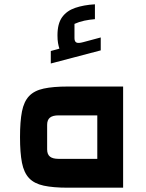

<svg xmlns="http://www.w3.org/2000/svg" viewBox="-20 -872 677 892"><path d="M295 0Q227 0 183 -9.5Q139 -19 115 -44.5Q91 -70 82 -116Q73 -162 73 -235Q73 -308 82 -354Q91 -400 115 -425.5Q139 -451 183 -460.5Q227 -470 295 -470H552V0ZM252 -134H432V-336H252Q225 -336 212 -325.5Q199 -315 199 -292V-178Q199 -155 212 -144.5Q225 -134 252 -134ZM216 -577V-635L256 -646Q252 -658 249.5 -672.5Q247 -687 247 -708Q247 -762 268.5 -792Q290 -822 329.5 -835.5Q369 -849 421 -852V-783Q396 -781 372 -776Q348 -771 326 -761V-695Q326 -679 335 -674.5Q344 -670 366 -676L448 -698V-638Z"/></svg>

Font: Changa ExtraLight SemiBold
Style: Regular
Weight: 600
Version: Version 3.002; ttfautohint (v1.8.2)